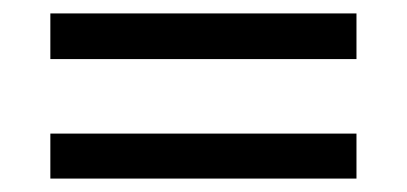

<svg xmlns="http://www.w3.org/2000/svg" viewBox="-20 -424 606 286"><path d="M55 -336V-404H511V-336ZM55 -158V-225H511V-158Z"/></svg>

Font: Easer Grotesk Light
Style: Regular
Weight: 300
Designer: Boardeaser, Bonnie Shaver-Troup, Thomas Jockin
Foundry: Lexend
Version: Version 1.008;Glyphs 3.1.2 (3151)